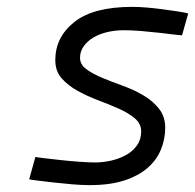

<svg xmlns="http://www.w3.org/2000/svg" viewBox="-20 -530 568 559"><path d="M510 -427Q479 -430 449 -434Q423 -437 393.5 -439.5Q364 -442 341 -442Q315 -442 292 -436.5Q269 -431 251.5 -420.5Q234 -410 223.5 -395Q213 -380 213 -362Q213 -342 231.5 -328.5Q250 -315 277.5 -303.5Q305 -292 337 -280.5Q369 -269 396.5 -253Q424 -237 442.5 -214Q461 -191 461 -158Q461 -125 448.5 -94.5Q436 -64 409.5 -41Q383 -18 341.5 -4.5Q300 9 241 9Q218 9 189 6.5Q160 4 133.5 1Q107 -2 87.5 -4.5Q68 -7 65 -8L83 -73Q87 -72 108 -69.5Q129 -67 156.5 -64Q184 -61 212 -59Q240 -57 257 -57Q280 -57 304 -62.5Q328 -68 347.5 -79Q367 -90 379 -107Q391 -124 391 -147Q391 -170 372.5 -185.5Q354 -201 326 -213.5Q298 -226 266 -238Q234 -250 206 -265.5Q178 -281 159.5 -302Q141 -323 141 -355Q141 -422 196.5 -466Q252 -510 365 -510Q385 -510 408 -508Q431 -506 453.5 -503Q476 -500 496 -497Q516 -494 528 -491Z"/></svg>

Font: Panefresco 400wt
Style: Italic
Weight: 400
Foundry: Campivisivi & Chank Co
Version: Version 1.001